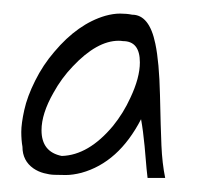

<svg xmlns="http://www.w3.org/2000/svg" viewBox="-20 -381 289 277"><path d="M183.5 -209Q151.2 -146.5 97.5 -131.7Q85 -128.5 74.9 -128.5Q64.8 -128.5 58.2 -128.8Q51.5 -129 43.3 -131.2Q35.2 -133.3 28.3 -138Q12.4 -149.1 12.4 -169.3Q10.7 -178.8 10.7 -190.7Q10.7 -202.6 15 -222.2Q19.3 -241.8 30.7 -264.5Q42 -287.3 58.4 -306.3Q92.3 -346.6 131.9 -358.2Q143.5 -361.4 153.2 -361.4Q162.8 -361.4 170.6 -359.8Q195.5 -359.8 204.1 -318Q209.7 -291.5 210.8 -244.2Q211.8 -196.8 212.9 -171.1Q214 -145.4 218.3 -124.3H192.9Q191.2 -138.6 190.4 -149.7Q189.5 -160.8 188.6 -170.3Q186.5 -192.5 183.5 -209ZM181.8 -291Q181.8 -321.7 157.3 -321.7Q154.2 -322.2 151.2 -322.2Q119.9 -322.2 85 -285.2Q68.7 -268.2 57.1 -247.1Q39.9 -216.9 39.9 -193.1Q39.9 -161.8 69.1 -156Q107.8 -157.1 143.1 -199.4Q158.1 -218 168 -239.7Q181.8 -268.8 181.8 -291Z"/></svg>

Font: Architects Daughter
Style: Regular
Weight: 400
Designer: Kimberly Geswein
Foundry: Kimberly Geswein
Version: Version 1.002 2010